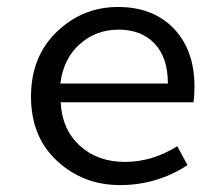

<svg xmlns="http://www.w3.org/2000/svg" viewBox="-20 -518 640 550"><path d="M460.9 -278.8Q460.9 -353 422.9 -393.1Q384.8 -433.1 319.8 -433.1Q254.9 -433.1 208.3 -391.4Q161.6 -349.6 152.8 -278.8ZM537.1 -270Q537.1 -243.2 534.2 -225.1H153.8Q157.7 -147 208.7 -100.6Q259.8 -54.2 337.9 -54.2Q416 -54.2 487.8 -99.1L517.1 -44.9Q429.2 12.2 323.7 12.2Q218.3 12.2 143.6 -56.9Q68.8 -126 68.8 -241Q68.8 -356 142.8 -427Q216.8 -498 317.9 -498Q418.9 -498 478 -436Q537.1 -374 537.1 -270Z"/></svg>

Font: SourceCodePro-Regular
Style: Regular
Weight: 400
Monospace: yes
Designer: Paul D. Hunt
Foundry: Adobe Systems Incorporated
Version: Version 1.009;PS 1.000;hotconv 1.0.70;makeotf.lib2.5.5900